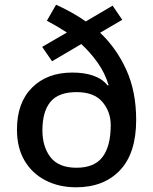

<svg xmlns="http://www.w3.org/2000/svg" viewBox="-20 -785 649 815"><path d="M218 -765Q251 -750 283.5 -732Q316 -714 344 -694L458 -761L499 -701L405 -646Q474 -581 516 -489Q558 -397 558 -276Q558 -135 489.5 -62.5Q421 10 303 10Q230 10 173 -19.5Q116 -49 84 -103.5Q52 -158 52 -235Q52 -349 116 -413Q180 -477 287 -477Q339 -477 377 -463.5Q415 -450 437 -422L441 -424Q425 -476 394.5 -519Q364 -562 325 -598L201 -525L159 -586L264 -647Q224 -673 179 -697ZM305 -394Q228 -394 194 -352.5Q160 -311 160 -232Q160 -162 194.5 -117.5Q229 -73 305 -73Q381 -73 415.5 -119Q450 -165 450 -254Q450 -311 414.5 -352.5Q379 -394 305 -394Z"/></svg>

Font: Noto Sans Sinhala UI Medium
Style: Regular
Weight: 500
Designer: Jelle Bosma - Monotype Design Team
Foundry: Monotype Imaging Inc.
Version: Version 2.006; ttfautohint (v1.8.4.7-5d5b)